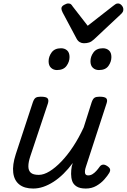

<svg xmlns="http://www.w3.org/2000/svg" viewBox="-20 -1074 733 1110"><path d="M172 16Q121 16 91.5 -7.5Q62 -31 56.5 -75.5Q51 -120 71 -182L170 -483Q177 -503 186.5 -509Q196 -515 215 -515Q247 -515 255 -505.5Q263 -496 257 -476L155 -170Q144 -137 144 -112.5Q144 -88 158 -75.5Q172 -63 204 -63Q233 -63 266.5 -83.5Q300 -104 335 -140.5Q370 -177 403 -227Q436 -277 464 -338L510 -483Q517 -503 526.5 -509Q536 -515 555 -515Q586 -515 594.5 -505.5Q603 -496 596 -476L477 -111Q472 -97 471 -85Q470 -73 474.5 -66.5Q479 -60 490 -60Q503 -60 514.5 -67Q526 -74 536.5 -85.5Q547 -97 556 -110Q563 -120 574 -122Q585 -124 600 -114Q615 -104 616.5 -94.5Q618 -85 612 -75Q602 -58 583 -36.5Q564 -15 537 0.5Q510 16 476 16Q442 16 423 4Q404 -8 397.5 -27Q391 -46 391 -68.5Q391 -91 395 -113L401 -132Q375 -97 347 -69.5Q319 -42 289.5 -23Q260 -4 230.5 6Q201 16 172 16ZM309 -669Q289 -669 275 -682Q261 -695 261 -720Q261 -747 278.5 -771Q296 -795 333 -795Q354 -795 368 -782.5Q382 -770 382 -744Q382 -717 364.5 -693Q347 -669 309 -669ZM552 -669Q531 -669 517 -682Q503 -695 503 -720Q503 -747 520.5 -771Q538 -795 575 -795Q596 -795 610 -782.5Q624 -770 624 -744Q624 -717 607 -693Q590 -669 552 -669ZM662 -1054Q674 -1054 683.5 -1043Q693 -1032 693 -1020Q693 -1010 689.5 -1004.5Q686 -999 682 -995L523 -846Q509 -833 495.5 -828.5Q482 -824 465 -824Q452 -824 441 -830.5Q430 -837 423 -850L342 -1002Q338 -1010 336.5 -1015.5Q335 -1021 335 -1025Q335 -1037 350 -1045.5Q365 -1054 374 -1054Q385 -1054 390.5 -1049Q396 -1044 400 -1037L487 -925L633 -1039Q640 -1044 646.5 -1049Q653 -1054 662 -1054Z"/></svg>

Font: Playwrite NL
Style: Regular
Weight: 400
Designer: Veronika Burian, José Scaglione
Foundry: TypeTogether
Version: Version 1.002